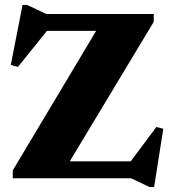

<svg xmlns="http://www.w3.org/2000/svg" viewBox="-20 -727 694 783"><path d="M607 -670V-638L264.5 -69H513L617.5 -209L646 -202L608.5 36H590.5L514.5 0H32V-32L372 -601H171.5L53 -454L24 -462L72 -707H90.5L168.5 -670Z"/></svg>

Font: Newsreader Text ExtraBold
Style: Regular
Weight: 800
Designer: Hugues Gentile
Foundry: Production Type
Version: Version 1.001